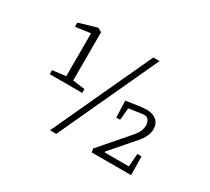

<svg xmlns="http://www.w3.org/2000/svg" viewBox="-123 -820 1138 1038"><g transform="rotate(30 446.5 -301.0)"><path d="M280 9 567 -611H606L319 9ZM127 -278 210 -288V-556L117 -543V-569L229 -602L254 -588V-287L330 -277V-253H127ZM556 -230 552 -333Q586 -339 623.5 -344Q661 -349 678 -349Q714 -349 738 -330.5Q762 -312 762 -273Q762 -252 751 -229.5Q740 -207 721 -185L596 -41V-35H747L753 -116H779L781 0H536L531 -22L688 -203Q703 -221 710 -238.5Q717 -256 717 -270Q717 -291 707.5 -304.5Q698 -318 684 -318Q679 -318 661.5 -316Q644 -314 623 -310.5Q602 -307 587 -305L580 -230Z"/></g></svg>

Font: Grenze Gotisch ExtraLight
Style: Regular
Weight: 200
Designer: Renata Polastri
Foundry: Omnibus-Type
Version: Version 1.001